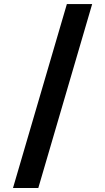

<svg xmlns="http://www.w3.org/2000/svg" viewBox="-20 -816 518 945"><path d="M309.1 -795.9 43.9 109.4H168.5L433.6 -795.9Z"/></svg>

Font: Faust Sans Bold
Style: Regular
Weight: 700
Designer: Andreas Faust
Version: Version 1.003;Glyphs 3.1.2 (3151)